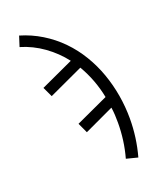

<svg xmlns="http://www.w3.org/2000/svg" viewBox="-139 -626 778 928"><g transform="rotate(-20 250.0 -162.5)"><path d="M411 213 352 198Q364 155 370 110.5Q376 66 376 21Q376 1 375 -18.5Q374 -38 371 -58L219 13L195 -39L362 -116Q353 -162 336.5 -206Q320 -250 296 -291L119 -209L95 -260L264 -338Q244 -364 220.5 -386.5Q197 -409 170.5 -428Q144 -447 114.5 -461.5Q85 -476 54 -485L71 -538Q129 -521 180.5 -489.5Q232 -458 273.5 -415.5Q315 -373 346 -321.5Q377 -270 397 -213.5Q417 -157 427 -97.5Q437 -38 437 21Q437 70 430.5 118Q424 166 411 213Z"/></g></svg>

Font: Iosevka Slab Light
Style: Regular
Weight: 300
Monospace: yes
Designer: Belleve Invis
Foundry: Belleve Invis
Version: Version 11.1.0; ttfautohint (v1.8.3)